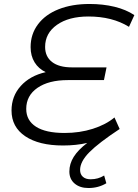

<svg xmlns="http://www.w3.org/2000/svg" viewBox="-20 -726 696 966"><path d="M207 -490Q207 -441 242 -414Q277 -387 342 -387H516L503 -323H321Q225 -323 168.5 -284Q112 -245 112 -178Q112 -120 161 -88.5Q210 -57 305 -57Q381 -57 447 -78Q513 -99 556 -135L582 -77Q476 -7 429.5 40Q383 87 383 129Q383 151 397 163.5Q411 176 436 176Q474 176 504 157L515 196Q475 220 425 220Q382 220 355.5 197.5Q329 175 329 137Q329 98 351 63Q373 28 419 -7Q364 6 297 6Q176 6 107 -40.5Q38 -87 38 -170Q38 -242 84.5 -293.5Q131 -345 210 -363Q174 -380 154 -412.5Q134 -445 134 -489Q134 -554 171 -603.5Q208 -653 275 -679.5Q342 -706 430 -706Q498 -706 556 -692Q614 -678 656 -650L629 -591Q545 -643 425 -643Q326 -643 266.5 -601Q207 -559 207 -490Z"/></svg>

Font: Montserrat Alternates
Style: Italic
Weight: 400
Italic angle: -11.3°
Designer: Julieta Ulanovsky
Foundry: Julieta Ulanovsky
Version: Version 7.200